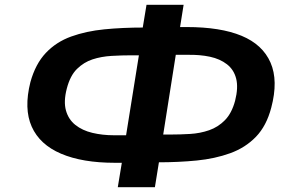

<svg xmlns="http://www.w3.org/2000/svg" viewBox="-20 -756 1225 802"><path d="M472 26 493 -101 517 -76H460Q324 -76 235 -114Q146 -152 112.5 -227Q79 -302 107 -413Q128 -489 171.5 -535Q215 -581 277.5 -603.5Q340 -626 416 -633.5Q492 -641 581 -641H618L572 -615L592 -736H747L728 -617L702 -643H760Q901 -643 989 -606.5Q1077 -570 1110 -494.5Q1143 -419 1113 -306Q1093 -230 1049 -184.5Q1005 -139 941.5 -116Q878 -93 801.5 -85.5Q725 -78 640 -78H601L648 -104L627 26ZM502 -162 565 -555 592 -525H531Q489 -525 446 -522.5Q403 -520 366.5 -508Q330 -496 301.5 -468Q273 -440 259 -386Q245 -332 255.5 -294.5Q266 -257 295 -234Q324 -211 366 -201Q408 -191 456 -191H533ZM657 -164 628 -194H691Q732 -194 774 -196.5Q816 -199 853.5 -212Q891 -225 919.5 -254Q948 -283 962 -335Q976 -390 966.5 -427.5Q957 -465 928 -487.5Q899 -510 857 -519Q815 -528 763 -527H687L719 -557Z"/></svg>

Font: Nunito Sans 7pt Expanded
Style: Bold Italic
Weight: 700
Width: 7
Italic angle: -9°
Designer: Vernon Adams
Foundry: Vernon Adams
Version: Version 3.101;gftools[0.9.27]